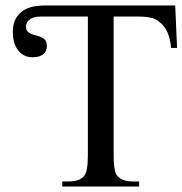

<svg xmlns="http://www.w3.org/2000/svg" viewBox="-20 -682 667 702"><path d="M605.5 -506.8Q599.6 -574.2 564 -600.6Q557.1 -606.9 549.6 -610.8Q542 -614.7 532 -617.2Q522 -619.6 508.1 -620.6Q494.1 -621.6 474.6 -621.6H395.5V-115.7Q395.5 -86.4 398.2 -69.1Q400.9 -51.8 405.3 -43.9Q415 -30.3 429.4 -24.4Q443.8 -18.6 464.8 -18.6H488.8V0H207.5V-18.6H231.4Q250.5 -18.6 264.9 -23.4Q279.3 -28.3 287.6 -38.6Q301.3 -54.7 301.3 -115.7V-621.6H131.8Q113.8 -621.6 102.5 -617.7Q91.3 -613.8 85.2 -608.2Q79.1 -602.5 77.1 -596.2Q75.2 -589.8 75.2 -585Q75.2 -572.8 80.8 -566.9Q86.4 -561 95 -557.6Q103.5 -554.2 113.3 -552Q123 -549.8 131.6 -545.9Q140.1 -542 145.8 -534.7Q151.4 -527.3 151.4 -513.2Q151.4 -505.4 148.7 -498Q146 -490.7 139.9 -485.1Q133.8 -479.5 123.8 -476.1Q113.8 -472.7 99.1 -472.7Q81.5 -472.7 68.1 -479.7Q54.7 -486.8 45.4 -499.3Q36.1 -511.7 31.5 -528.6Q26.9 -545.4 26.9 -564.9Q26.9 -597.2 39.1 -616.5Q51.3 -635.7 69.3 -646Q87.4 -656.2 108.2 -659.2Q128.9 -662.1 146 -662.1H620.6L627.4 -506.8Z"/></svg>

Font: Doulos SIL Compact
Style: Regular
Weight: 400
Designer: Walt Agee, Victor Gaultney, Peter Martin, Debbi Hosken
Foundry: SIL International
Version: Version 4.110; 2011; Maintenance release ; LnSpcTght